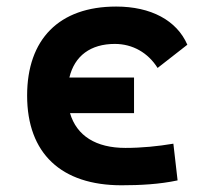

<svg xmlns="http://www.w3.org/2000/svg" viewBox="-20 -547 626 577"><path d="M345.2 9.8C400.4 9.8 459.5 6.8 513.7 -4.9L501 -115.2C454.6 -107.4 405.8 -102.5 356.9 -102.5C268.6 -102.5 210.4 -138.7 190.4 -207H382.8V-314H188.5C204.1 -379.4 252.4 -415 325.2 -415C378.4 -415 424.8 -388.7 453.6 -342.8L543 -412.6C511.2 -485.8 433.6 -527.3 329.1 -527.3C157.2 -527.3 61.5 -428.7 61.5 -259.8C61.5 -85.9 164.1 9.8 345.2 9.8Z"/></svg>

Font: Cascadia Mono SemiBold
Style: Regular
Weight: 600
Monospace: yes
Designer: Aaron Bell
Foundry: Saja Typeworks
Version: Version 2404.023